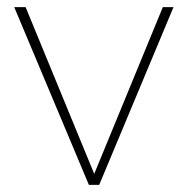

<svg xmlns="http://www.w3.org/2000/svg" viewBox="-20 -520 528 540"><path d="M438 -500H468L259 0H230L20 -500H52L245 -31Z"/></svg>

Font: Elaine Sans ExtraLight
Style: Regular
Weight: 275
Designer: Wei Huang
Foundry: Wei Huang
Version: Version 2.001;December 24, 2019;FontCreator 12.0.0.2547 64-b